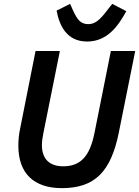

<svg xmlns="http://www.w3.org/2000/svg" viewBox="-20 -962 720 994"><path d="M431 -747C536 -747 592 -828 634 -904L561 -942L536 -910C498 -860 473 -837 437 -837C396 -837 379 -863 358 -908L343 -942L273 -907C287 -833 323 -747 431 -747ZM164 -698 85 -300C77 -264 75 -234 75 -207C75 -64 156 12 300 12C471 12 554 -73 595 -275L680 -698H554L469 -273C445 -154 398 -101 307 -101C237 -101 197 -139 197 -210C197 -230 200 -251 205 -275L290 -698Z"/></svg>

Font: Braiins Sans SemiBold
Style: Italic
Weight: 600
Italic angle: -11.31°
Designer: Mike Abbink, Paul van der Laan, Pieter van Rosmalen, Jiri Chlebus, Lubos Buracinsky
Foundry: Bold Monday, Sudetype
Version: Version 1.000;hotconv 1.0.109;makeotfexe 2.5.65596